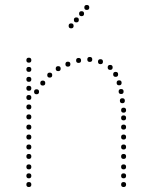

<svg xmlns="http://www.w3.org/2000/svg" viewBox="-20 -752 608 772"><path d="M266 -638Q256 -638 256 -648Q256 -658 266 -658Q276 -658 276 -648Q276 -638 266 -638ZM287 -662Q277 -662 277 -672Q277 -682 287 -682Q297 -682 297 -672Q297 -662 287 -662ZM308 -687Q298 -687 298 -697Q298 -707 308 -707Q318 -707 318 -697Q318 -687 308 -687ZM329 -712Q319 -712 319 -722Q319 -732 329 -732Q339 -732 339 -722Q339 -712 329 -712ZM96 -231Q86 -231 86 -241Q86 -251 96 -251Q106 -251 106 -241Q106 -231 96 -231ZM96 -191Q86 -191 86 -201Q86 -211 96 -211Q106 -211 106 -201Q106 -191 96 -191ZM96 -151Q86 -151 86 -161Q86 -171 96 -171Q106 -171 106 -161Q106 -151 96 -151ZM96 -113Q86 -113 86 -123Q86 -133 96 -133Q106 -133 106 -123Q106 -113 96 -113ZM96 -71Q86 -71 86 -81Q86 -91 96 -91Q106 -91 106 -81Q106 -71 96 -71ZM96 -35Q86 -35 86 -45Q86 -55 96 -55Q106 -55 106 -45Q106 -35 96 -35ZM96 0Q86 0 86 -10Q86 -20 96 -20Q106 -20 106 -10Q106 0 96 0ZM96 -500Q86 -500 86 -510Q86 -520 96 -520Q106 -520 106 -510Q106 -500 96 -500ZM96 -387Q86 -387 86 -397Q86 -407 96 -407Q106 -407 106 -397Q106 -387 96 -387ZM96 -350Q86 -350 86 -360Q86 -370 96 -370Q106 -370 106 -360Q106 -350 96 -350ZM96 -312Q86 -312 86 -322Q86 -332 96 -332Q106 -332 106 -322Q106 -312 96 -312ZM96 -272Q86 -272 86 -282Q86 -292 96 -292Q106 -292 106 -282Q106 -272 96 -272ZM96 -423Q86 -423 86 -433Q86 -443 96 -443Q106 -443 106 -433Q106 -423 96 -423ZM96 -463Q86 -463 86 -473Q86 -483 96 -483Q106 -483 106 -473Q106 -463 96 -463ZM477 -231Q467 -231 467 -241Q467 -251 477 -251Q487 -251 487 -241Q487 -231 477 -231ZM477 -191Q467 -191 467 -201Q467 -211 477 -211Q487 -211 487 -201Q487 -191 477 -191ZM477 -151Q467 -151 467 -161Q467 -171 477 -171Q487 -171 487 -161Q487 -151 477 -151ZM477 -113Q467 -113 467 -123Q467 -133 477 -133Q487 -133 487 -123Q487 -113 477 -113ZM477 -71Q467 -71 467 -81Q467 -91 477 -91Q487 -91 487 -81Q487 -71 477 -71ZM477 -35Q467 -35 467 -45Q467 -55 477 -55Q487 -55 487 -45Q487 -35 477 -35ZM477 0Q467 0 467 -10Q467 -20 477 -20Q487 -20 487 -10Q487 0 477 0ZM296 -499Q286 -499 286 -509Q286 -519 296 -519Q306 -519 306 -509Q306 -499 296 -499ZM341 -503Q331 -503 331 -513Q331 -523 341 -523Q351 -523 351 -513Q351 -503 341 -503ZM384 -494Q374 -494 374 -504Q374 -514 384 -514Q394 -514 394 -504Q394 -494 384 -494ZM423 -471Q413 -471 413 -481Q413 -491 423 -491Q433 -491 433 -481Q433 -471 423 -471ZM445 -443Q435 -443 435 -453Q435 -463 445 -463Q455 -463 455 -453Q455 -443 445 -443ZM467 -374Q457 -374 457 -384Q457 -394 467 -394Q477 -394 477 -384Q477 -374 467 -374ZM472 -337Q462 -337 462 -347Q462 -357 472 -357Q482 -357 482 -347Q482 -337 472 -337ZM459 -409Q449 -409 449 -419Q449 -429 459 -429Q469 -429 469 -419Q469 -409 459 -409ZM477 -299Q467 -299 467 -309Q467 -319 477 -319Q487 -319 487 -309Q487 -299 477 -299ZM253 -484Q243 -484 243 -494Q243 -504 253 -504Q263 -504 263 -494Q263 -484 253 -484ZM477 -268Q467 -268 467 -278Q467 -288 477 -288Q487 -288 487 -278Q487 -268 477 -268ZM214 -466Q204 -466 204 -476Q204 -486 214 -486Q224 -486 224 -476Q224 -466 214 -466ZM180 -440Q170 -440 170 -450Q170 -460 180 -460Q190 -460 190 -450Q190 -440 180 -440ZM152 -408Q142 -408 142 -418Q142 -428 152 -428Q162 -428 162 -418Q162 -408 152 -408ZM127 -373Q117 -373 117 -383Q117 -393 127 -393Q137 -393 137 -383Q137 -373 127 -373Z"/></svg>

Font: Raleway Dots
Style: Regular
Weight: 400
Designer: Matt McInerney, Pablo Impallari, Rodrigo Fuenzalida, Brenda Gallo
Foundry: Matt McInerney, Pablo Impallari, Rodrigo Fuenzalida, Brenda Gallo
Version: Version 1.000